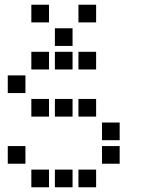

<svg xmlns="http://www.w3.org/2000/svg" viewBox="-20 -808 640 815"><path d="M114 -788Q113 -788 113 -788Q113 -788 113 -787V-714Q113 -713 113 -713Q113 -713 114 -713H187Q188 -713 188 -713Q188 -713 188 -714V-787Q188 -788 188 -788Q188 -788 187 -788ZM314 -788Q313 -788 313 -788Q313 -788 313 -787V-714Q313 -713 313 -713Q313 -713 314 -713H387Q388 -713 388 -713Q388 -713 388 -714V-787Q388 -788 388 -788Q388 -788 387 -788ZM214 -688Q213 -688 213 -688Q213 -688 213 -687V-614Q213 -613 213 -613Q213 -613 214 -613H287Q288 -613 288 -613Q288 -613 288 -614V-687Q288 -688 288 -688Q288 -688 287 -688ZM114 -588Q113 -588 113 -588Q113 -588 113 -587V-514Q113 -513 113 -513Q113 -513 114 -513H187Q188 -513 188 -513Q188 -513 188 -514V-587Q188 -588 188 -588Q188 -588 187 -588ZM214 -588Q213 -588 213 -588Q213 -588 213 -587V-514Q213 -513 213 -513Q213 -513 214 -513H287Q288 -513 288 -513Q288 -513 288 -514V-587Q288 -588 288 -588Q288 -588 287 -588ZM314 -588Q313 -588 313 -588Q313 -588 313 -587V-514Q313 -513 313 -513Q313 -513 314 -513H387Q388 -513 388 -513Q388 -513 388 -514V-587Q388 -588 388 -588Q388 -588 387 -588ZM14 -488Q13 -488 13 -488Q13 -488 13 -487V-414Q13 -413 13 -413Q13 -413 14 -413H87Q88 -413 88 -413Q88 -413 88 -414V-487Q88 -488 88 -488Q88 -488 87 -488ZM114 -388Q113 -388 113 -388Q113 -388 113 -387V-314Q113 -313 113 -313Q113 -313 114 -313H187Q188 -313 188 -313Q188 -313 188 -314V-387Q188 -388 188 -388Q188 -388 187 -388ZM214 -388Q213 -388 213 -388Q213 -388 213 -387V-314Q213 -313 213 -313Q213 -313 214 -313H287Q288 -313 288 -313Q288 -313 288 -314V-387Q288 -388 288 -388Q288 -388 287 -388ZM314 -388Q313 -388 313 -388Q313 -388 313 -387V-314Q313 -313 313 -313Q313 -313 314 -313H387Q388 -313 388 -313Q388 -313 388 -314V-387Q388 -388 388 -388Q388 -388 387 -388ZM414 -288Q413 -288 413 -288Q413 -288 413 -287V-214Q413 -213 413 -213Q413 -213 414 -213H487Q488 -213 488 -213Q488 -213 488 -214V-287Q488 -288 488 -288Q488 -288 487 -288ZM14 -188Q13 -188 13 -188Q13 -188 13 -187V-114Q13 -113 13 -113Q13 -113 14 -113H87Q88 -113 88 -113Q88 -113 88 -114V-187Q88 -188 88 -188Q88 -188 87 -188ZM414 -188Q413 -188 413 -188Q413 -188 413 -187V-114Q413 -113 413 -113Q413 -113 414 -113H487Q488 -113 488 -113Q488 -113 488 -114V-187Q488 -188 488 -188Q488 -188 487 -188ZM114 -88Q113 -88 113 -88Q113 -88 113 -87V-14Q113 -13 113 -13Q113 -13 114 -13H187Q188 -13 188 -13Q188 -13 188 -14V-87Q188 -88 188 -88Q188 -88 187 -88ZM214 -88Q213 -88 213 -88Q213 -88 213 -87V-14Q213 -13 213 -13Q213 -13 214 -13H287Q288 -13 288 -13Q288 -13 288 -14V-87Q288 -88 288 -88Q288 -88 287 -88ZM314 -88Q313 -88 313 -88Q313 -88 313 -87V-14Q313 -13 313 -13Q313 -13 314 -13H387Q388 -13 388 -13Q388 -13 388 -14V-87Q388 -88 388 -88Q388 -88 387 -88Z"/></svg>

Font: Doto
Style: Bold
Weight: 700
Monospace: yes
Version: Version 1.000